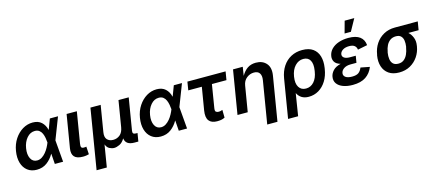

<svg xmlns="http://www.w3.org/2000/svg" viewBox="-62 -1440 5275 2318"><g transform="rotate(-15 2575.5 -280.5)"><path d="M228.5 11.7Q159.7 11.7 113 -24.7Q66.4 -61 47.6 -125.2Q28.8 -189.5 42.5 -272.5Q56.2 -355.5 97.7 -418.5Q139.2 -481.4 198.2 -517.1Q257.3 -552.7 324.7 -552.7Q393.6 -552.7 434.1 -515.4Q474.6 -478 488.8 -417.5H490.7L539.1 -545.9H641.1L535.6 -272.9L558.6 0H455.1L445.8 -128.9H443.8Q409.7 -67.9 356.2 -28.1Q302.7 11.7 228.5 11.7ZM436 -272.9V-274.4Q434.1 -300.8 429 -330.8Q423.8 -360.8 412.1 -387.5Q400.4 -414.1 378.9 -430.7Q357.4 -447.3 323.7 -447.3Q266.1 -447.3 223.9 -398.4Q181.6 -349.6 168.9 -272.9Q156.2 -196.3 181.4 -146Q206.5 -95.7 261.2 -95.7Q293 -95.7 320.6 -113Q348.1 -130.4 370.6 -157.5Q393.1 -184.6 409.4 -215.1Q425.8 -245.6 435.5 -271.5Z M807.6 3.4Q730.5 3.4 699.7 -31.5Q668.9 -66.4 680.2 -135.3L748.5 -545.9H876.5L812 -156.2Q807.1 -126 814.2 -113Q821.3 -100.1 844.7 -100.1Q857.4 -100.1 864.5 -101.1Q871.6 -102.1 876.5 -103.5L882.3 -6.8Q870.1 -3.4 850.6 0Q831.1 3.4 807.6 3.4Z M922.4 204.1 1046.4 -545.9H1174.3L1120.6 -220.7Q1109.9 -157.7 1137.2 -127.9Q1164.6 -98.1 1212.9 -98.1Q1260.7 -98.1 1296.9 -127.9Q1333 -157.7 1343.3 -220.7L1397 -545.9H1524.9L1458.5 -145Q1455.1 -122.1 1463.9 -112.3Q1472.7 -102.5 1496.6 -102.5H1516.1L1499 0H1451.2Q1341.3 0 1332 -84.5Q1304.2 -36.6 1266.6 -18.8Q1229 -1 1199.2 -1Q1170.4 -1 1140.4 -16.4Q1110.4 -31.7 1095.7 -72.8L1050.3 204.1Z M1777.8 11.7Q1709 11.7 1662.4 -24.7Q1615.7 -61 1596.9 -125.2Q1578.1 -189.5 1591.8 -272.5Q1605.5 -355.5 1647 -418.5Q1688.5 -481.4 1747.6 -517.1Q1806.6 -552.7 1874 -552.7Q1942.9 -552.7 1983.4 -515.4Q2023.9 -478 2038.1 -417.5H2040L2088.4 -545.9H2190.4L2085 -272.9L2107.9 0H2004.4L1995.1 -128.9H1993.2Q1959 -67.9 1905.5 -28.1Q1852.1 11.7 1777.8 11.7ZM1985.4 -272.9V-274.4Q1983.4 -300.8 1978.3 -330.8Q1973.1 -360.8 1961.4 -387.5Q1949.7 -414.1 1928.2 -430.7Q1906.7 -447.3 1873 -447.3Q1815.4 -447.3 1773.2 -398.4Q1731 -349.6 1718.3 -272.9Q1705.6 -196.3 1730.7 -146Q1755.9 -95.7 1810.5 -95.7Q1842.3 -95.7 1869.9 -113Q1897.5 -130.4 1919.9 -157.5Q1942.4 -184.6 1958.7 -215.1Q1975.1 -245.6 1984.9 -271.5Z M2735.8 -545.9 2718.3 -440.9H2536.6L2489.7 -154.3Q2483.4 -117.2 2496.1 -106.9Q2508.8 -96.7 2528.8 -96.7Q2543.9 -96.7 2555.4 -99.9Q2566.9 -103 2577.6 -106.9L2579.1 -9.8Q2554.7 2.4 2532.2 6.1Q2509.8 9.8 2482.4 9.8Q2412.6 9.8 2381.1 -30.5Q2349.6 -70.8 2363.3 -156.7L2410.6 -440.9H2241.2L2258.3 -545.9Z M2919.4 -319.3 2866.2 0H2738.3L2828.6 -545.9H2950.2L2933.1 -437Q2965.8 -494.1 3009.5 -523.4Q3053.2 -552.7 3114.3 -552.7Q3198.2 -552.7 3244.6 -499Q3291 -445.3 3274.4 -347.2L3183.1 204.1H3055.2L3143.1 -327.1Q3151.9 -381.8 3131.3 -412.8Q3110.8 -443.8 3061.5 -443.8Q3011.2 -443.8 2970 -411.1Q2928.7 -378.4 2919.4 -319.3Z M3315.9 204.1 3396 -281.7Q3410.2 -366.7 3450.9 -428.2Q3491.7 -489.7 3553.7 -522.7Q3615.7 -555.7 3693.4 -555.7Q3777.8 -555.7 3827.9 -519.5Q3877.9 -483.4 3896 -420.7Q3914.1 -357.9 3901.9 -278.8L3899.9 -265.6Q3886.7 -180.7 3848.1 -118.4Q3809.6 -56.2 3752.7 -22.7Q3695.8 10.7 3627.4 10.7Q3576.2 10.7 3540.8 -11.2Q3505.4 -33.2 3485.8 -73.7L3441.4 204.1ZM3517.6 -272 3517.1 -268.1Q3504.4 -187 3533.2 -140.6Q3562 -94.2 3621.1 -94.2Q3680.7 -94.2 3721.7 -140.1Q3762.7 -186 3774.9 -265.6L3776.9 -278.8Q3789.6 -357.9 3764.4 -403.1Q3739.3 -448.2 3679.2 -448.2Q3619.6 -448.2 3575.2 -401.1Q3530.8 -354 3517.6 -272Z M4178.7 9.8Q4109.9 9.8 4058.8 -9.3Q4007.8 -28.3 3982.4 -63.7Q3957 -99.1 3965.3 -148.4Q3971.7 -188.5 4003.7 -223.4Q4035.6 -258.3 4100.6 -274.4Q4046.4 -290 4027.6 -322.5Q4008.8 -355 4015.6 -394Q4023.9 -444.3 4059.3 -480Q4094.7 -515.6 4149.4 -534.2Q4204.1 -552.7 4270.5 -552.7Q4364.7 -552.7 4413.6 -515.6Q4462.4 -478.5 4467.8 -409.7L4347.2 -385.7Q4343.8 -417 4321.8 -435.5Q4299.8 -454.1 4253.9 -454.1Q4205.1 -454.1 4174.3 -434.1Q4143.6 -414.1 4138.7 -384.8Q4134.3 -356.9 4157.5 -339.4Q4180.7 -321.8 4230 -321.8H4302.7L4293 -263.7L4288.6 -236.8H4215.8Q4163.6 -236.8 4131.1 -215.1Q4098.6 -193.4 4093.3 -160.6Q4087.9 -128.9 4114.5 -109.1Q4141.1 -89.4 4196.8 -89.4Q4250.5 -89.4 4277.6 -109.4Q4304.7 -129.4 4320.3 -169.4L4432.6 -147.5Q4403.3 -72.3 4341.6 -31.2Q4279.8 9.8 4178.7 9.8ZM4241.7 -615.7 4282.7 -765.1H4402.8L4320.3 -615.7Z M4552.2 -258.8 4555.2 -269.5Q4566.9 -343.3 4605.7 -401.9Q4644.5 -460.4 4706.1 -494.4Q4767.6 -528.3 4847.2 -528.3H5132.8L5115.2 -422.9H4987.3Q5021 -393.1 5038.3 -347.9Q5055.7 -302.7 5046.4 -249L5044.9 -238.3Q5033.7 -170.4 4995.6 -114Q4957.5 -57.6 4897.5 -23.9Q4837.4 9.8 4759.3 9.8Q4679.2 9.8 4628.9 -25.6Q4578.6 -61 4559.1 -121.6Q4539.6 -182.1 4552.2 -258.8ZM4687.5 -269.5 4684.6 -258.8Q4677.2 -213.9 4682.9 -176.8Q4688.5 -139.6 4710.9 -117.7Q4733.4 -95.7 4776.9 -95.7Q4817.4 -95.7 4845.5 -117.7Q4873.5 -139.6 4890.6 -176.8Q4907.7 -213.9 4915 -258.8L4918 -269.5Q4924.3 -311 4919.2 -345.7Q4914.1 -380.4 4893.1 -401.6Q4872.1 -422.9 4831.1 -422.9H4830.6Q4788.1 -422.9 4758.5 -401.9Q4729 -380.9 4711.7 -345.9Q4694.3 -311 4687.5 -269.5Z"/></g></svg>

Font: Inter Semi Bold
Style: Italic
Weight: 600
Italic angle: -9.39999°
Designer: Rasmus Andersson
Foundry: rsms
Version: Version 4.000;git-3c8e0fc